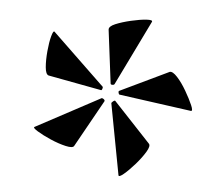

<svg xmlns="http://www.w3.org/2000/svg" viewBox="-37 -729 523 461"><g transform="rotate(5 224.0 -499.0)"><path d="M152 -372Q149 -366 131.5 -370Q114 -374 94.5 -382.5Q75 -391 62 -399Q49 -407 53 -409L206 -491Q208 -493 212 -490.5Q216 -488 215 -485ZM264 -311 232 -481Q231 -483 235.5 -486.5Q240 -490 241 -488L330 -393Q335 -388 326 -373Q317 -358 302.5 -341.5Q288 -325 276.5 -315.5Q265 -306 264 -311ZM204 -511 76 -535Q69 -537 67.5 -554Q66 -571 68 -593Q70 -615 74 -629.5Q78 -644 81 -641L207 -520Q209 -519 207.5 -514.5Q206 -510 204 -511ZM424 -480 250 -504Q248 -504 247 -508Q246 -512 248 -513L365 -569Q372 -571 383.5 -558.5Q395 -546 406 -527Q417 -508 423 -494Q429 -480 424 -480ZM226 -529 210 -657Q209 -665 224.5 -671.5Q240 -678 261.5 -683Q283 -688 298.5 -689Q314 -690 312 -685L236 -529Q235 -526 230.5 -526Q226 -526 226 -529Z"/></g></svg>

Font: Cormorant SemiBold
Style: Regular
Weight: 600
Designer: Christian Thalmann (Catharsis Fonts)
Foundry: Catharsis Fonts
Version: Version 4.000